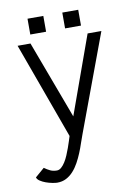

<svg xmlns="http://www.w3.org/2000/svg" viewBox="-82 -599 589 823"><g transform="rotate(-10 212.5 -187.0)"><path d="M165 -475.6H96.2V-544.4H165ZM316.9 -475.6H247.6V-544.4H316.9ZM398.9 -437.5 242.2 -15.6Q235.8 1 229.2 21Q222.7 41 214.1 61.8Q205.6 82.5 194.8 102.1Q184.1 121.6 170.4 136.7Q156.7 151.9 139.4 160.9Q122.1 169.9 100.1 169.9Q92.3 169.9 78.6 167.2Q64.9 164.6 51.3 159.7Q37.6 154.8 26.9 147.7Q16.1 140.6 13.7 131.8L53.7 97.2Q66.4 106.4 78.9 112.3Q91.3 118.2 107.9 118.2Q117.7 118.2 126.7 110.4Q135.7 102.5 143.8 89.8Q151.9 77.1 158.4 61.5Q165 45.9 170.4 30.8Q175.8 15.6 179.9 2.7Q184.1 -10.3 186.5 -18.1L34.2 -437.5H90.3L216.8 -98.1L338.9 -437.5Z"/></g></svg>

Font: AKL 022
Style: Regular
Weight: 400
Designer: AKL
Foundry: AKL
Version: Version 2.053;August 19, 2024;FontCreator 13.0.0.2675 64-bit